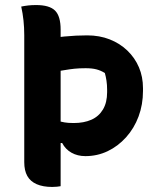

<svg xmlns="http://www.w3.org/2000/svg" viewBox="-20 -730 640 760"><path d="M64 -704Q79 -707 92.5 -708.5Q106 -710 123 -710Q176 -710 198 -688Q220 -666 220 -613Q220 -538 220 -460.5Q220 -383 220 -305Q220 -227 220 -148.5Q220 -70 220 7Q214 8 206 9Q198 10 187 10Q150 10 125 -1Q100 -12 88 -33.5Q76 -55 76 -88Q76 -151 76 -215Q76 -279 76 -343.5Q76 -408 76 -470Q76 -532 76 -591Q76 -621 73 -649Q70 -677 64 -704ZM144 -574Q189 -581 235 -585.5Q281 -590 325 -590Q374 -590 414.5 -574Q455 -558 484.5 -529.5Q514 -501 530 -463.5Q546 -426 546 -381V-370Q546 -316 528.5 -269Q511 -222 479 -186.5Q447 -151 406 -131.5Q365 -112 318 -112Q287 -112 263 -125.5Q239 -139 226 -164L203 -163V-253Q222 -248 235.5 -245.5Q249 -243 272 -243Q312 -243 341.5 -256Q371 -269 387.5 -296.5Q404 -324 404 -365V-375Q404 -394 401.5 -410.5Q399 -427 395 -441Q379 -451 361.5 -455.5Q344 -460 319 -460Q294 -460 275 -458Q256 -456 239 -453Q215 -449 201.5 -447Q188 -445 180 -445Q160 -445 149.5 -464.5Q139 -484 139 -524Q139 -539 140.5 -551Q142 -563 144 -574Z"/></svg>

Font: Recursive Monospace Casual
Style: Bold
Weight: 700
Version: Version 1.047